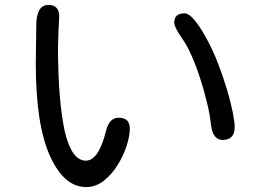

<svg xmlns="http://www.w3.org/2000/svg" viewBox="-20 -749 1040 778"><path d="M329 9Q240 9 183 -116Q125 -243 125 -492L127 -641Q126 -729 176 -729Q220 -729 220 -682L217 -625L215 -559Q215 -444 222.5 -358Q230 -272 243 -214Q271 -98 328 -98Q380 -98 410 -220Q423 -272 461 -272Q506 -272 506 -228Q506 -198 493 -158Q480 -118 456.5 -80Q433 -42 400.5 -16.5Q368 9 329 9ZM882 -182Q843 -182 835 -242Q831 -283 819 -332.5Q807 -382 791 -431.5Q775 -481 756.5 -523Q738 -565 720 -590Q686 -639 686 -657Q686 -695 728 -695Q760 -695 814 -598Q841 -550 862.5 -494.5Q884 -439 899.5 -387Q915 -335 923 -294.5Q931 -254 931 -234Q931 -182 882 -182Z"/></svg>

Font: Huninn
Style: Regular
Weight: 400
Designer: justfont
Foundry: justfont
Version: Version 1.003